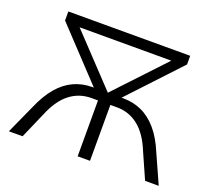

<svg xmlns="http://www.w3.org/2000/svg" viewBox="-119 -856 1121 1011"><g transform="rotate(20 442.0 -350.0)"><path d="M22.1 0 95.9 -162.8Q126.4 -234 165.2 -279.5Q203.9 -324.9 251.6 -347Q299.3 -369.1 354.9 -369.1H530Q585.6 -369.1 633.1 -347.2Q680.6 -325.4 719.8 -279.9Q759 -234.4 788.6 -163.2L861.8 0H785.4L721.7 -143.6Q686.4 -230.7 633.9 -272Q581.5 -313.2 514.7 -313.2H476.8V0H407.5V-313.2H370.7Q302.9 -313.2 250.2 -272.3Q197.5 -231.3 161.6 -143.6L98.9 0ZM442.4 -369.1 698.6 -641.9H184.8ZM376.5 -355.7 100.6 -649.3V-700H783.4V-651.5L506.5 -355.7Z"/></g></svg>

Font: Montserrat Alternates Thin
Style: Regular
Weight: 100
Designer: Julieta Ulanovsky
Foundry: Julieta Ulanovsky
Version: Version 9.000